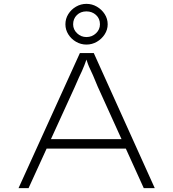

<svg xmlns="http://www.w3.org/2000/svg" viewBox="-20 -975 897 995"><path d="M76 0 394 -700H466L782 0H725L486 -527Q471 -564 462 -584.5Q453 -605 447 -617Q441 -629 435.5 -644Q430 -659 421 -687L436 -688Q424 -655 417.5 -637.5Q411 -620 404.5 -606.5Q398 -593 389.5 -574.5Q381 -556 366 -521L128 0ZM202 -205 223 -254H637L650 -205ZM428 -744Q399 -744 374 -758.5Q349 -773 334 -797Q319 -821 319 -849Q319 -878 334 -902Q349 -926 374 -940.5Q399 -955 428 -955Q457 -955 482 -940.5Q507 -926 522.5 -902Q538 -878 538 -849Q538 -821 522.5 -797Q507 -773 482 -758.5Q457 -744 428 -744ZM428 -783Q457 -783 477.5 -802.5Q498 -822 498 -849Q498 -879 477.5 -897.5Q457 -916 428 -916Q398 -916 378.5 -897Q359 -878 359 -849Q359 -822 379.5 -802.5Q400 -783 428 -783Z"/></svg>

Font: Lexend Peta ExtraLight
Style: Regular
Weight: 250
Version: Version 1.007